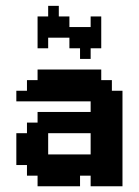

<svg xmlns="http://www.w3.org/2000/svg" viewBox="-20 -650 484 670"><path d="M259.3 -481.5H222.2V-518.5H148.1V-481.5H111.1V-592.6H148.1V-629.6H185.2V-592.6H222.2V-555.6H296.3V-592.6H333.3V-481.5H296.3V-444.4H259.3ZM37 -185.2H74.1V-222.2H111.1V-259.3H296.3V-296.3H37V-333.3H74.1V-370.4H111.1V-407.4H333.3V-370.4H370.4V-333.3H407.4V0H296.3V-37H259.3V0H111.1V-37H74.1V-74.1H37ZM148.1 -111.1H296.3V-185.2H148.1Z"/></svg>

Font: Jersey 15
Style: Regular
Weight: 400
Designer: Sarah Cadigan-Fried
Version: Version 1.001; ttfautohint (v1.8.4.7-5d5b)